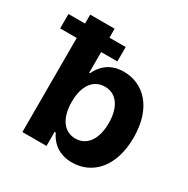

<svg xmlns="http://www.w3.org/2000/svg" viewBox="-205 -874 1007 1030"><g transform="rotate(30 298.5 -359.0)"><path d="M63.2 0H212.4V-87.4H219.1C240.1 -41.9 285.9 8.9 373.9 8.9C498.2 8.9 595.2 -89.5 595.2 -272C595.2 -459.5 494 -552.6 374.3 -552.6C283 -552.6 239.3 -498.2 219.1 -453.8H214.5V-582.7H315V-671.9H214.5V-727.3H63.2V-671.9H-39.4V-582.7H63.2ZM211.3 -272.7C211.3 -370 252.5 -432.2 326 -432.2C400.9 -432.2 440.7 -367.2 440.7 -272.7C440.7 -177.6 400.2 -111.5 326 -111.5C253.2 -111.5 211.3 -175.4 211.3 -272.7Z"/></g></svg>

Font: Margiela Sans
Style: Bold
Weight: 700
Designer: Stefan Endress, Andreas Faust
Version: Version 1.100;FEAKit 1.0